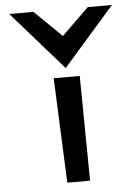

<svg xmlns="http://www.w3.org/2000/svg" viewBox="-53 -782 566 823"><g transform="rotate(-5 230.0 -371.0)"><path d="M239 -490 460 -742H356L239 -628L122 -742H18ZM296 -451H184L203 0H301Z"/></g></svg>

Font: Charger
Style: ExBd
Weight: 400
Designer: Jasper
Foundry: Cannot Into Space Fonts
Version: Version 0.99